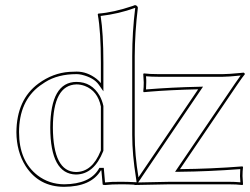

<svg xmlns="http://www.w3.org/2000/svg" viewBox="-20 -718 974 748"><path d="M373 -54.2Q335 9.3 230 9.8Q131.8 9.8 79.6 -71.3Q44.4 -127.4 43.9 -203.1Q44.9 -330.1 129.9 -392.6Q186 -433.6 250 -438Q264.2 -439 278.8 -439Q319.8 -439 356.4 -410.6Q366.7 -402.3 373 -394V-474.1Q373 -595.7 360.8 -662.1L362.8 -665Q421.9 -669.4 497.1 -694.8Q502.4 -696.8 505.9 -698.2Q515.6 -696.3 517.1 -688Q505.4 -591.8 504.9 -500V-191.9Q504.9 -115.7 519.5 -26.9Q522.9 -31.7 522.9 -32.2L752 -370.1Q702.1 -369.1 649.2 -366.5Q596.2 -363.8 567.9 -361.3L540 -358.9L538.1 -361.8Q540 -377.4 540 -397Q540 -404.3 538.1 -429.2L540 -432.1Q563 -429.2 596.2 -429.2H848.1Q868.7 -429.2 915 -433.6Q927.2 -435.1 929.2 -435.1Q933.6 -433.1 934.1 -429.2Q925.8 -419.4 903.8 -387.2L681.2 -59.1Q800.8 -60.1 924.8 -69.8L926.8 -66.9Q924.8 -51.3 924.8 -32.2Q924.8 -24.9 926.8 0L924.8 2.9Q901.9 0 869.1 0H643.1Q623.5 0 522.5 2.4L522 2.9H521L519 2.4Q519 2.4 503.9 2.9V1.5Q477.1 0 452.6 0Q413.6 0 389.2 2.9Q380.4 2.9 379.9 0L375 -54.2ZM373 -132.8V-303.2Q360.4 -364.3 310.1 -383.3Q293.9 -389.2 277.8 -389.2Q186.5 -386.7 186 -221.2Q187 -49.3 275.9 -47.9Q338.9 -47.9 371.6 -128.9Q372.6 -131.3 373 -132.8ZM518.1 -7.3H519H519.5Q521 -7.3 522 -7.3Q624 -9.8 643.1 -9.8H869.1Q895.5 -9.8 916.5 -7.8Q915 -24.4 915 -32.2Q915 -43.9 916 -59.1Q789.1 -49.8 681.2 -48.8H662.1L895.5 -392.6Q911.1 -415.5 917.5 -423.8Q869.1 -418.9 848.1 -418.9H596.2Q569.8 -418.9 548.8 -420.9Q550.3 -404.3 549.8 -397Q549.8 -385.3 548.8 -369.6Q652.3 -377.9 752 -379.9L771 -380.4L531.2 -26.4Q529.8 -23.9 527.8 -21ZM512.2 -7.8 509.8 -24.9Q495.1 -115.7 495.1 -191.9V-500Q495.1 -593.3 506.8 -687.5Q443.4 -664.1 372.1 -655.8Q382.8 -587.4 382.8 -474.1V-362.3L364.7 -388.2Q345.2 -415.5 298.3 -426.8Q287.1 -429.2 278.8 -429.2Q205.1 -429.2 155.8 -397.9Q146 -391.6 135.7 -384.3Q54.2 -324.2 54.2 -203.1Q54.2 -90.8 126.5 -34.7Q171.4 -0.5 230 0Q329.6 -1 364.3 -59.1L367.2 -64H384.3L389.2 -7.3Q415.5 -10.3 452.6 -9.8Q477.1 -9.8 504.4 -8.3ZM382.8 -131.3 382.3 -129.4Q346.2 -38.6 275.9 -38.1Q176.3 -40 175.8 -221.2Q176.8 -398.4 277.8 -398.9Q337.4 -398.9 368.7 -344.2Q378.4 -325.7 382.8 -305.2V-304.2Z"/></svg>

Font: Linux Biolinum Outline O
Style: Bold
Weight: 700
Designer: Philipp H. Poll
Foundry: Philipp H. Poll
Version: Version 0.9.2